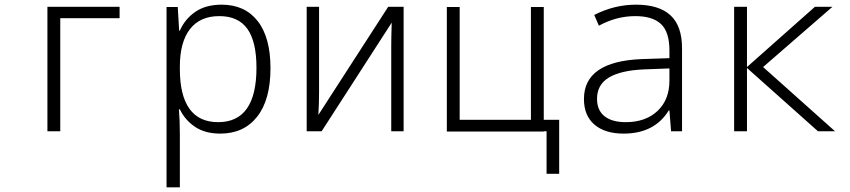

<svg xmlns="http://www.w3.org/2000/svg" viewBox="-20 -562 3640 822"><path d="M183 -533H492V-484H238V0H183Z M693 -532H741L747 -431H750Q772 -481 816.5 -511.5Q861 -542 929 -542Q1028 -542 1083 -472Q1138 -402 1138 -270Q1138 -135 1081 -62.5Q1024 10 923 10Q858 10 815 -19Q772 -48 750 -94H746Q750 -47 750 13V240H693ZM1078 -272Q1078 -384 1039 -438.5Q1000 -493 919 -493Q836 -493 793 -437Q750 -381 750 -277V-266Q750 -154 791 -96.5Q832 -39 914 -39Q1078 -39 1078 -272Z M1293 -533H1346V-169Q1346 -120 1343 -70L1642 -533H1708V0H1655V-366Q1655 -401 1657 -465L1357 0H1293Z M2374 -49V182H2320V0H2308V1H1893V-532H1948V-49H2253V-532H2308V-49Z M2480 -138Q2480 -299 2727 -309L2846 -313V-346Q2846 -425 2810 -459Q2774 -493 2700 -493Q2619 -493 2544 -452L2524 -498Q2610 -542 2703 -542Q2801 -542 2850.5 -496.5Q2900 -451 2900 -355V0H2853L2846 -89H2843Q2782 10 2650 10Q2570 10 2525 -28.5Q2480 -67 2480 -138ZM2846 -217V-269L2739 -265Q2639 -261 2587.5 -230.5Q2536 -200 2536 -139Q2536 -90 2568 -64.5Q2600 -39 2659 -39Q2744 -39 2795 -87Q2846 -135 2846 -217Z M3123 -533H3178V-275L3469 -533H3544L3247 -275L3555 0H3482L3178 -271V0H3123Z"/></svg>

Font: Noto Sans Mono UI Light
Style: Regular
Weight: 300
Monospace: yes
Designer: Monotype Design team
Foundry: Monotype Imaging Inc.
Version: Version 1.000